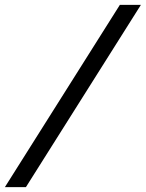

<svg xmlns="http://www.w3.org/2000/svg" viewBox="-56 -765 596 785"><path d="M-36 0 434 -745H520L50 0Z"/></svg>

Font: Plus Jakarta Display Light
Style: Italic
Weight: 300
Italic angle: -12°
Designer: Gumpita Rahayu
Foundry: Tokotype Studio
Version: Version 1.000;hotconv 1.0.109;makeotfexe 2.5.65596